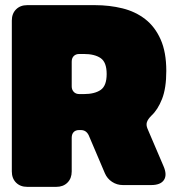

<svg xmlns="http://www.w3.org/2000/svg" viewBox="-20 -720 693 747"><path d="M199 7Q226 7 242.5 -9.5Q259 -26 259 -53V-184Q259 -198 266.5 -206Q274 -214 288 -214H294Q305 -214 312.5 -209Q320 -204 325 -194L388 -46Q397 -25 416 -12.5Q435 0 458 0H568Q605 0 618 -20Q631 -40 616 -74L554 -219Q548 -233 551.5 -244.5Q555 -256 569 -270Q594 -293 610.5 -335Q627 -377 627 -444Q627 -517 605 -566.5Q583 -616 545 -645.5Q507 -675 456.5 -687.5Q406 -700 349 -700H86Q59 -700 42.5 -683.5Q26 -667 26 -640V-53Q26 -26 42.5 -9.5Q59 7 86 7ZM289 -354Q275 -354 267 -362.5Q259 -371 259 -384V-480Q259 -494 267 -502Q275 -510 289 -510H306Q348 -510 371.5 -494Q395 -478 395 -432Q395 -386 371.5 -370Q348 -354 306 -354Z"/></svg>

Font: Bolota
Style: Bold
Weight: 240
Designer: Gabriel Pang
Version: Version 1.000